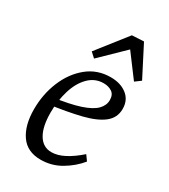

<svg xmlns="http://www.w3.org/2000/svg" viewBox="-161 -700 695 791"><g transform="rotate(30 186.5 -304.5)"><path d="M243 -426Q290 -426 320 -402.5Q350 -379 350 -337Q350 -295 317 -269Q284 -243 221 -227.5Q158 -212 69 -200L73 -234Q153 -245 199.5 -260.5Q246 -276 266 -296.5Q286 -317 286 -342Q286 -368 269.5 -379Q253 -390 230 -390Q189 -390 159.5 -360.5Q130 -331 115 -282Q100 -233 100 -176Q100 -109 122 -72.5Q144 -36 184 -36Q213 -36 245.5 -53Q278 -70 313 -101L331 -76Q301 -39 257 -13Q213 13 161 13Q97 13 65.5 -32.5Q34 -78 34 -154Q34 -225 59.5 -287Q85 -349 132 -387.5Q179 -426 243 -426ZM121 -479 231 -619 287 -622 361 -478 334 -458 254 -565 144 -458Z"/></g></svg>

Font: Yrsa Light
Style: Italic
Weight: 300
Italic angle: -7.10001°
Designer: Anna Giedrys (Yrsa+Rasa design), David Brezina (Yrsa art-direction, Rasa art-direction, design)
Foundry: Rosetta Type Foundry
Version: Version 2.004